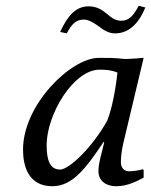

<svg xmlns="http://www.w3.org/2000/svg" viewBox="-20 -637 525 667"><path d="M408 -138 479 -436C473 -436 464 -435 454 -434C436 -433 415 -431 403 -433C376 -436 363 -436 323 -436C227 -436 60 -274 60 -117C60 -61 78 10 162 10C233 10 280 -55 340 -144L342 -142L329 -90C323 -64 322 -52 322 -43C322 -4 354 10 384 10C424 10 458 -9 479 -20V-46L477 -49C459 -44 439 -42 429 -42C412 -42 400 -52 400 -74C400 -90 402 -111 408 -138ZM353 -219C304 -129 221 -48 189 -48C155 -48 142 -77 142 -133C142 -239 235 -395 326 -395C351 -395 368 -393 388 -385C388 -385 378 -283 353 -219ZM401 -565C382 -565 367 -575 354 -587C337 -601 318 -615 288 -615C245 -615 216 -585 189 -526L212 -521C229 -554 245 -569 271 -569C288 -569 305 -558 321 -547C339 -533 357 -521 379 -521C425 -521 460 -551 485 -611L462 -617C440 -575 423 -565 401 -565Z"/></svg>

Font: Libertinus Sans
Style: Italic
Weight: 400
Italic angle: -12°
Designer: Philipp H. Poll, Khaled Hosny
Foundry: Caleb Maclennan
Version: Version 7.050;RELEASE